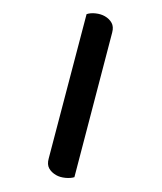

<svg xmlns="http://www.w3.org/2000/svg" viewBox="-186 -736 726 863"><g transform="rotate(30 177.5 -305.0)"><path d="M157 -622 335 26Q323 39 301 49Q279 59 259 59Q235 59 217.5 48.5Q200 38 193 11L16 -636Q28 -650 50 -659.5Q72 -669 92 -669Q115 -669 132.5 -658.5Q150 -648 157 -622Z"/></g></svg>

Font: Baloo Bhaijaan 2
Style: Bold
Weight: 700
Designer: Sanskriti Dholi, Noopur Datye and Ek Type
Foundry: Ek Type
Version: Version 1.701